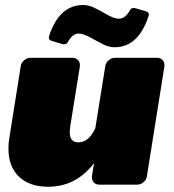

<svg xmlns="http://www.w3.org/2000/svg" viewBox="-20 -728 686 757"><path d="M308.3 -708.3Q319.2 -708.3 330 -705.4Q340.8 -702.5 347.5 -699.6Q354.2 -696.7 364.6 -690.8Q375 -685 379.2 -683.3Q380.8 -682.5 397.5 -672.9Q414.2 -663.3 426.2 -658.8Q438.3 -654.2 449.2 -654.2Q474.2 -654.2 493.3 -689.2Q497.5 -696.7 507.5 -696.7Q511.7 -696.7 513.3 -695.8L558.3 -682.5Q566.7 -679.2 566.7 -670.8V-668.3L565.8 -665Q525.8 -541.7 431.7 -541.7Q420.8 -541.7 410 -544.6Q399.2 -547.5 392.5 -550.4Q385.8 -553.3 375.4 -559.2Q365 -565 360.8 -566.7Q357.5 -568.3 346.7 -574.6Q335.8 -580.8 327.9 -584.6Q320 -588.3 309.2 -592.1Q298.3 -595.8 290 -595.8Q265.8 -595.8 246.7 -560.8Q242.5 -553.3 231.7 -553.3Q227.5 -553.3 225.8 -554.2L181.7 -567.5Q172.5 -571.7 172.5 -579.2Q172.5 -580 173.3 -581.7V-585Q213.3 -708.3 308.3 -708.3ZM628.3 -471.7V-466.7L559.2 -33.3Q557.5 -20 546.2 -10Q535 0 520.8 0H370.8Q358.3 0 350.4 -8.3Q342.5 -16.7 342.5 -28.3V-33.3L350.8 -85Q280 8.3 169.2 8.3Q96.7 8.3 55 -31.3Q13.3 -70.8 13.3 -142.5Q13.3 -164.2 16.7 -183.3L61.7 -466.7Q63.3 -480 74.6 -490Q85.8 -500 100 -500H266.7Q279.2 -500 287.1 -491.7Q295 -483.3 295 -471.7V-466.7L257.5 -233.3Q255 -216.7 255 -205.8Q255 -166.7 289.2 -166.7Q330 -166.7 355.8 -222.5L395 -466.7Q396.7 -480 407.9 -490Q419.2 -500 433.3 -500H600Q612.5 -500 620.4 -491.7Q628.3 -483.3 628.3 -471.7Z"/></svg>

Font: BoonTook Mon
Style: Italic
Weight: 400
Italic angle: -9°
Designer: Sungsit Sawaiwan
Foundry: FontUni
Version: Version 3.0